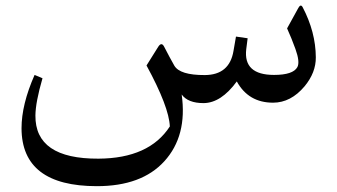

<svg xmlns="http://www.w3.org/2000/svg" viewBox="-20 -362 1185 675"><path d="M592.8 -131.3Q612.3 -97.7 700.2 -98.1Q786.6 -98.6 800.8 -182.6L809.6 -233.4L850.6 -227.5L845.7 -189Q835 -98.6 943.4 -98.6Q1010.3 -98.6 1025.4 -126Q1035.2 -144 1018.6 -189.9Q1005.4 -226.6 989.3 -262.2L1028.8 -334Q1037.1 -349.1 1043.9 -336.9Q1089.8 -249.5 1090.3 -160.6Q1090.8 -106.9 1050.8 -58.6Q1002.4 -1 939.9 -1Q853.5 -1 812.5 -75.7Q757.3 0 695.8 0.5Q640.6 0.5 618.7 -29.8Q639.2 115.7 557.6 205.1Q478 292.5 320.8 292.5Q56.2 292.5 55.7 88.9Q55.7 5.4 101.6 -98.6L129.4 -86.9Q105 -2.9 104.5 43.9Q103 196.8 326.2 195.8Q504.4 194.8 577.1 82.5Q574.2 13.7 495.1 -131.8L536.1 -197.3Q547.9 -215.8 557.1 -197.8Q576.2 -160.6 592.8 -131.3Z"/></svg>

Font: Parastoo WOL
Style: WOL
Weight: 400
Foundry: Saber Rastikerdar (saber.rastikerdar@gmail.com)
Version: Version 1.0.0-alpha5